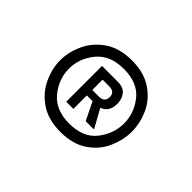

<svg xmlns="http://www.w3.org/2000/svg" viewBox="-67 -812 474 474"><g transform="rotate(45 170.0 -575.0)"><path d="M45 -575Q45 -604 58.5 -633Q72 -662 100 -681Q128 -700 171 -700Q214 -700 242 -680.5Q270 -661 282.5 -632.5Q295 -604 295 -575Q295 -547 282.5 -518Q270 -489 242 -469.5Q214 -450 171 -450Q128 -450 100 -469Q72 -488 58.5 -517Q45 -546 45 -575ZM75 -576Q75 -539 99.5 -509.5Q124 -480 171 -480Q220 -480 243.5 -510Q267 -540 267 -576Q267 -612 243.5 -641.5Q220 -671 171 -671Q124 -671 99.5 -641.5Q75 -612 75 -576ZM128 -513V-638H182Q203 -638 212 -626.5Q221 -615 221 -599Q221 -570 198 -562L224 -515V-513H196L173 -560H153V-513ZM176 -579Q196 -579 196 -597Q196 -615 176 -615H153V-579Z"/></g></svg>

Font: Lopes Sans
Style: Regular
Weight: 400
Designer: Gabriel Lam, Diego Maldonado
Foundry: TypeRant, Foresti Design
Version: Version 4.000